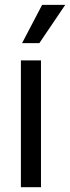

<svg xmlns="http://www.w3.org/2000/svg" viewBox="-20 -783 293 803"><path d="M67.4 -530.3H151.4V0H67.4ZM156.2 -762.7H252.9L144.5 -602.5H72.3Z"/></svg>

Font: Pretendard GOV Variable
Style: Regular
Weight: 400
Designer: Base glyphs from Inter by Rasmus Andersson; Hangul glyphs from Noto Sans CJK(Source Han Sans) by Jang Soo-young and Kang
Foundry: Kil Hyung-jin
Version: Version 1.307;Glyphs 3.2 (3192)